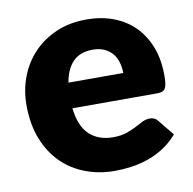

<svg xmlns="http://www.w3.org/2000/svg" viewBox="-65 -592 670 666"><g transform="rotate(-10 269.5 -259.0)"><path d="M375 -321.5Q375 -340 370.2 -357.5Q365.5 -375 354.8 -388.8Q344 -402.5 326.5 -411Q309 -419.5 284 -419.5Q240 -419.5 215 -394.2Q190 -369 182 -321.5ZM180 -231.5Q187.5 -166.5 219.5 -137.2Q251.5 -108 302 -108Q329 -108 348.5 -114.5Q368 -121 383.2 -129Q398.5 -137 411.2 -143.5Q424 -150 438 -150Q456.5 -150 466 -136.5L511 -81Q487 -53.5 459.2 -36.2Q431.5 -19 402.2 -9.2Q373 0.5 343.8 4.2Q314.5 8 288 8Q233.5 8 185.8 -9.8Q138 -27.5 102.2 -62.5Q66.5 -97.5 45.8 -149.5Q25 -201.5 25 -270.5Q25 -322.5 42.8 -369Q60.5 -415.5 93.8 -450.5Q127 -485.5 174.2 -506Q221.5 -526.5 281 -526.5Q332.5 -526.5 375.2 -510.5Q418 -494.5 448.8 -464Q479.5 -433.5 496.8 -389.2Q514 -345 514 -289Q514 -271.5 512.5 -260.5Q511 -249.5 507 -243Q503 -236.5 496.2 -234Q489.5 -231.5 479 -231.5Z"/></g></svg>

Font: Lato 2
Style: Regular
Weight: 900
Designer: Lukasz Dziedzic with Adam Twardoch and Botio Nikoltchev
Foundry: tyPoland Lukasz Dziedzic
Version: Version 2.015; 2015-08-06; http://www.latofonts.com/